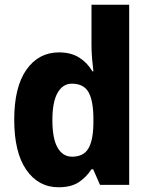

<svg xmlns="http://www.w3.org/2000/svg" viewBox="-20 -873 631 810"><path d="M227 -83Q142 -83 91 -156.5Q40 -230 40 -368Q40 -506 91.5 -579Q143 -652 229 -652Q279 -652 313.5 -630.5Q348 -609 370 -572H374Q371 -596 368.5 -625.5Q366 -655 366 -683V-853H525V-93H402L373 -159H366Q343 -124 311 -103.5Q279 -83 227 -83ZM284 -212Q332 -212 352.5 -246Q373 -280 374 -351V-373Q374 -446 354 -483Q334 -520 283 -520Q245 -520 223 -481.5Q201 -443 201 -367Q201 -288 223 -250Q245 -212 284 -212Z"/></svg>

Font: Noto Sans Telugu UI SemiCondensed ExtraBold
Style: Regular
Weight: 800
Width: 4
Designer: Jelle Bosma - Monotype Design Team
Foundry: Monotype Imaging Inc.
Version: Version 2.005; ttfautohint (v1.8.4.7-5d5b)